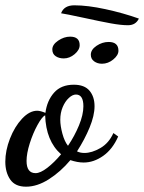

<svg xmlns="http://www.w3.org/2000/svg" viewBox="-32 -671 543 723"><path d="M-12 -62Q-12 -104 5.5 -149Q23 -194 51 -224Q79 -254 108 -254Q120 -254 139 -246Q145 -292 171.5 -322Q198 -352 246 -352Q286 -352 305 -329.5Q324 -307 324 -271Q324 -236 305.5 -191Q287 -146 258 -101Q270 -95 286 -95Q314 -95 346 -113.5Q378 -132 395 -170L413 -157Q392 -109 356.5 -84Q321 -59 283 -59Q260 -59 233 -68Q196 -24 152 4Q108 32 66 32Q25 32 6.5 5Q-12 -22 -12 -62ZM282 -271Q282 -315 254 -315Q241 -315 227 -302Q213 -289 204 -267.5Q195 -246 195 -220Q195 -197 203 -167.5Q211 -138 224 -122Q249 -159 265.5 -199Q282 -239 282 -271ZM198 -90Q141 -140 138 -237Q126 -231 109 -200Q92 -169 80 -131Q68 -93 68 -65Q68 -19 102 -19Q120 -19 146 -39Q172 -59 198 -90ZM165 -485Q165 -503 187 -518Q209 -533 232 -533Q268 -533 268 -501Q268 -483 249 -467Q230 -451 208 -451Q190 -451 177.5 -459.5Q165 -468 165 -485ZM310 -465Q310 -484 331.5 -498.5Q353 -513 377 -513Q414 -513 414 -480Q414 -463 394.5 -447Q375 -431 352 -431Q335 -431 322.5 -440Q310 -449 310 -465ZM283 -604Q213 -619 198 -621Q209 -651 248 -651Q298 -651 365 -636.5Q432 -622 491 -601Q479 -576 450 -576Q424 -576 385.5 -583Q347 -590 283 -604Z"/></svg>

Font: Dancing Script
Style: Bold
Weight: 700
Designer: Pablo Impallari
Foundry: Pablo Impallari
Version: Version 2.000